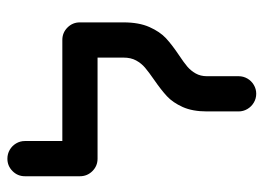

<svg xmlns="http://www.w3.org/2000/svg" viewBox="-117 -590 713 519"><g transform="rotate(-90 239.5 -330.5)"><path d="M197.8 -42.2V-127.8Q197.8 -166.7 209.8 -193.3Q221.9 -220 238.9 -235.7Q255.9 -251.5 283.3 -270.4Q304.1 -284.8 315.9 -294.8Q327.8 -304.8 335.6 -319.1Q343.3 -333.3 343.3 -353V-471.1H438.5V-353Q438.5 -311.5 425.9 -283.1Q413.3 -254.8 395.6 -238.3Q377.8 -221.9 349.6 -203Q330 -190 318.9 -180.6Q307.8 -171.1 300.4 -158Q293 -144.8 293 -127.8V-42.2Q293 -29.3 286.7 -18.3Q280.4 -7.4 269.4 -0.9Q258.5 5.6 245.6 5.6Q232.6 5.6 221.7 -0.9Q210.7 -7.4 204.3 -18.3Q197.8 -29.3 197.8 -42.2ZM70 -667Q83 -667 93.9 -660.7Q104.8 -654.4 111.3 -643.5Q117.8 -632.6 117.8 -619.6V-471.1H22.6V-619.6Q22.6 -639.3 36.5 -653.1Q50.4 -667 70 -667ZM22.6 -471.1Q22.6 -490.7 36.5 -504.6Q50.4 -518.5 70 -518.5H391.1Q410.7 -518.5 424.6 -504.6Q438.5 -490.7 438.5 -471.1Q438.5 -451.1 424.6 -437.2Q410.7 -423.3 391.1 -423.3H70Q50.4 -423.3 36.5 -437.2Q22.6 -451.1 22.6 -471.1Z"/></g></svg>

Font: 26F Galaxy Hebrew Extra Bold
Style: Regular
Weight: 800
Designer: C₂₉H₂₅N₃O₅
Version: Version 1.000